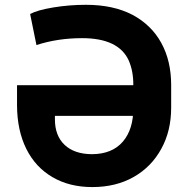

<svg xmlns="http://www.w3.org/2000/svg" viewBox="-20 -757 771 787"><path d="M358.4 9.8Q264.6 9.8 195.3 -30.8Q125.5 -71.3 87.9 -146.7Q50.3 -222.2 49.8 -325.2V-407.7H567.9V-282.2H205.1V-267.6Q205.1 -200.7 244.9 -163.1Q284.7 -125.5 356.9 -125Q439.9 -125.5 483.6 -176.5Q527.3 -227.5 526.4 -315.9V-408.7Q526.9 -464.8 507.8 -508.8Q466.3 -600.6 316.4 -600.6Q216.3 -600.6 129.4 -572.3L103.5 -699.7Q133.8 -715.8 199 -726.6Q264.2 -737.3 332.5 -737.3Q444.3 -737.3 522.9 -696.3Q600.6 -654.8 641.1 -581.1Q681.6 -507.3 681.6 -408.7V-315.9Q681.6 -220.7 641.6 -147.9Q601.1 -73.2 528.1 -31.7Q455.1 9.8 358.4 9.8Z"/></svg>

Font: Inter Tight Stencil
Style: Bold
Weight: 700
Designer: Rasmus Andersson
Foundry: rsms
Version: Version 3.004;Glyphs 3.1.2 (3151)